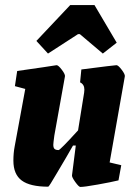

<svg xmlns="http://www.w3.org/2000/svg" viewBox="-20 -731 541 760"><path d="M474 -428 414 -88 460 -77 449 -17Q420 -10 367 -0.5Q314 9 298 9Q292 9 278 -10.5Q264 -30 265 -37L280 -155H269L242 -108Q235 -97 204.5 -44.5Q174 8 171 8Q99 8 66 -16.5Q33 -41 33 -95Q33 -125 38 -151L80 -379L39 -390L48 -450L152 -465L204 -473Q211 -473 225 -454.5Q239 -436 237 -428L195 -194Q191 -164 191 -158Q191 -146 196 -141.5Q201 -137 212 -137Q218 -137 289 -215L313 -364Q314 -369 314 -376Q314 -397 297 -405L302 -456Q434 -473 441 -473Q448 -473 462 -454.5Q476 -436 474 -428ZM124 -569 258 -711H354L442 -562L387 -519L296 -596H289L170 -519Z"/></svg>

Font: Grenze ExtraBold
Style: Italic
Weight: 800
Italic angle: -10°
Designer: Renata Polastri
Foundry: Omnibus-Type
Version: Version 1.002; ttfautohint (v1.8)